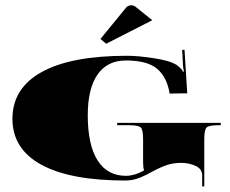

<svg xmlns="http://www.w3.org/2000/svg" viewBox="-20 -666 853 713"><path d="M545.5 -590.9 374.1 -503.5 353.1 -521.4 449.3 -639Q456.7 -646.4 467.2 -646.4Q475.5 -646.4 482.5 -641.6ZM415.2 -209.8H799.8V-201H791.1Q755.7 -201 747.2 -192.5Q738.6 -184 738.6 -148.6V26.2H730.8V-15.3Q730.8 -38.5 706.5 -49.8Q682.3 -61.2 652.5 -61.2Q624.1 -61.2 600.5 -53.3Q576.9 -45.5 549 -30.6Q547.2 -29.7 537.4 -24.5Q527.5 -19.2 525.1 -17.9Q522.7 -16.6 513.8 -12.5Q504.8 -8.3 500.9 -6.8Q496.9 -5.2 488.6 -2.4Q480.3 0.4 474.7 1.5Q469 2.6 461.1 3.5Q453.2 4.4 445.8 4.4Q241.3 4.4 133.7 -54.2Q26.2 -112.8 26.2 -224.7Q26.2 -338.7 135.3 -398.8Q244.3 -458.9 451.9 -458.9Q493 -458.9 552.4 -449.7Q611.9 -440.6 636.4 -424.4Q656 -410 659.5 -399.5L663 -400.3Q660 -412.6 659.5 -424.8L656.5 -480.8L665.2 -481.2L675.3 -319.5L609.7 -318.6L609.3 -321.2Q599.7 -379.8 563.4 -410.6Q527.1 -441.4 447.6 -441.4Q378.5 -441.4 342.2 -389.2Q305.9 -337 305.9 -237.8Q305.9 -128.1 342.2 -70.6Q378.5 -13.1 447.6 -13.1Q478.6 -13.1 513.1 -31.9L514.9 -34.1Q511.4 -43.3 511.4 -64.7V-148.6Q511.4 -184 502.8 -192.5Q494.3 -201 458.9 -201H415.2Z"/></svg>

Font: FoglihtenBlackPcs
Style: BlackPcs
Weight: 900
Version: Version 0.75